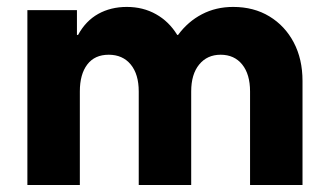

<svg xmlns="http://www.w3.org/2000/svg" viewBox="-20 -529 940 549"><path d="M58.3 0V-500H200V-429.2H203.3Q225 -469.2 260.8 -489.2Q296.7 -509.2 342.5 -509.2Q389.2 -509.2 426.2 -488.3Q463.3 -467.5 486.7 -429.2H489.2Q517.5 -467.5 557.5 -488.3Q597.5 -509.2 646.7 -509.2Q705.8 -509.2 750.4 -482.1Q795 -455 820 -407.5Q845 -360 845 -297.5V0H695V-267.5Q695 -316.7 672.5 -344.6Q650 -372.5 610.8 -372.5Q572.5 -372.5 549.6 -344.6Q526.7 -316.7 526.7 -267.5V0H376.7V-267.5Q376.7 -316.7 353.8 -344.6Q330.8 -372.5 290.8 -372.5Q250.8 -372.5 229.6 -344.6Q208.3 -316.7 208.3 -267.5V0Z"/></svg>

Font: Funnel Sans Light ExtraBold
Style: Regular
Weight: 800
Version: Version 1.000